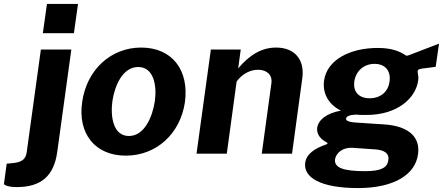

<svg xmlns="http://www.w3.org/2000/svg" viewBox="-116 -782 2254 977"><path d="M247 -530H92L20 -8C15 25 0 41 -43 47L-82 51L-96 155C-96 155 -85 170 -31 170C96 170 158 111 175 -7ZM123 -762 102 -613H260L281 -762Z M524 10C682 10 802 -104 825 -262C847 -424 761 -540 602 -540C449 -540 325 -428 302 -262C279 -103 367 10 524 10ZM540 -90C460 -90 445 -188 456 -268C468 -348 509 -441 587 -441C666 -441 683 -348 672 -268C660 -187 619 -90 540 -90Z M1038 0 1088 -367C1116 -406 1157 -427 1197 -427C1242 -427 1271 -401 1265 -358L1216 0H1370L1422 -382C1436 -478 1384 -540 1289 -540C1216 -540 1154 -503 1096 -434L1109 -530H957L884 0Z M1706 175C1891 175 1998 105 2011 3C2023 -78 1972 -140 1839 -149C1794 -152 1754 -154 1732 -156C1673 -159 1643 -162 1645 -179C1647 -189 1659 -197 1695 -199C1709 -197 1736 -197 1749 -197C1907 -197 2000 -283 2012 -373C2014 -388 2012 -402 2010 -410C2007 -424 2010 -430 2031 -433C2053 -436 2076 -438 2101 -442L2118 -560C2081 -546 2030 -526 1988 -510C1978 -506 1954 -496 1951 -499C1918 -521 1878 -538 1806 -538C1667 -538 1548 -479 1533 -372C1525 -313 1550 -253 1619 -219C1544 -206 1504 -171 1498 -132C1494 -98 1516 -74 1545 -58C1553 -55 1553 -51 1544 -47C1486 -27 1444 0 1437 46C1427 121 1515 175 1706 175ZM1765 -282C1709 -282 1680 -316 1687 -367C1694 -419 1734 -457 1790 -457C1846 -457 1874 -419 1866 -367C1860 -316 1821 -282 1765 -282ZM1743 89C1634 89 1583 73 1589 28C1594 -3 1627 -32 1675 -30L1791 -22C1843 -19 1866 1 1860 33C1856 69 1826 89 1743 89Z"/></svg>

Font: Cheyenne Sans
Style: Bold Italic
Weight: 700
Italic angle: -8.13011°
Designer: The Public Sans project authors (U.S. Web Design System), Libre Franklin designed by Pablo Impallari and Rodrigo Fuenzal
Foundry: The Cheyenne Sans Project Authors
Version: Version 2.007